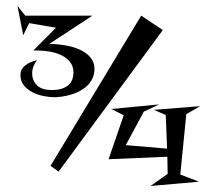

<svg xmlns="http://www.w3.org/2000/svg" viewBox="-20 -658 713 638"><path d="M174.8 -87.9 147.9 -106.9 449.2 -606 521 -558.1ZM645 -305.2 599.1 -278.8 579.1 -78.1 641.1 -54.2 480 -40 537.1 -80.1 536.1 -137.2 340.8 -128.9 391.1 -274.9 350.1 -295.9 508.8 -311 458 -287.1 397.9 -175.8 535.2 -164.1 530.8 -275.9 491.2 -293ZM38.1 -638.2 64 -606H287.1L144 -512.2Q172.4 -511.7 199.5 -506.8Q226.6 -502 247.6 -491.9Q268.6 -481.9 281.2 -466.3Q293.9 -450.7 293.9 -429.2Q293.9 -411.6 287.4 -397.7Q280.8 -383.8 270 -373.5Q259.3 -363.3 245.4 -355.7Q231.4 -348.1 216.6 -343.8Q201.7 -339.4 187 -337.2Q172.4 -335 160.2 -335Q146.5 -335 127.2 -338.4Q107.9 -341.8 90.3 -350.3Q72.8 -358.9 60.3 -373Q47.9 -387.2 47.9 -409.2Q47.9 -413.1 49.3 -419.7Q50.8 -426.3 56.2 -433.1Q61.5 -439.9 72.8 -446.8Q84 -453.6 103 -458Q86.9 -437.5 86.9 -414.1Q86.9 -391.1 102.5 -375Q118.2 -358.9 151.9 -358.9Q172.4 -358.9 186 -363.5Q199.7 -368.2 208.3 -376.2Q216.8 -384.3 220.5 -394.8Q224.1 -405.3 224.1 -417Q224.1 -437.5 212.9 -451.7Q201.7 -465.8 184.1 -474.4Q166.5 -482.9 145.3 -486.6Q124 -490.2 104 -490.2H90.8L166 -565.9L77.1 -581.1L57.1 -541Z"/></svg>

Font: Risque
Style: Regular
Weight: 400
Designer: Astigmatic (AOETI)
Foundry: Astigmatic (AOETI)
Version: Version 1.000